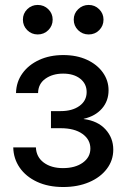

<svg xmlns="http://www.w3.org/2000/svg" viewBox="-20 -750 511 778"><path d="M236.3 7.8Q175.3 7.8 129.9 -13.4Q84.5 -34.7 59.6 -71Q34.7 -107.4 33.7 -152.8H125.5Q127 -113.8 157.2 -91.3Q187.5 -68.8 234.9 -68.8Q284.7 -68.8 315.4 -90.8Q346.2 -112.8 346.2 -147.9Q346.2 -184.6 314 -207.5Q281.7 -230.5 226.1 -230.5H186.5V-299.8H226.1Q272.9 -299.8 302 -320.8Q331.1 -341.8 331.1 -377Q331.1 -410.6 304.9 -431.2Q278.8 -451.7 235.8 -451.7Q192.9 -451.7 163.8 -430.9Q134.8 -410.2 134.3 -373H44.9Q45.9 -418 70.8 -452.6Q95.7 -487.3 138.7 -507.1Q181.6 -526.9 236.3 -526.9Q291 -526.9 332.3 -507.8Q373.5 -488.8 396.7 -456.3Q419.9 -423.8 419.9 -384.3Q419.9 -340.8 393.1 -310.1Q366.2 -279.3 319.3 -268.6V-267.6Q376 -260.3 407.5 -225.8Q439 -191.4 439 -143.6Q439 -100.1 412.8 -65.7Q386.7 -31.2 340.8 -11.7Q294.9 7.8 236.3 7.8ZM339.4 -610.4Q314 -610.4 296.4 -627.9Q278.8 -645.5 278.8 -670.4Q278.8 -695.3 296.6 -712.6Q314.5 -730 339.4 -730Q364.3 -730 381.8 -712.6Q399.4 -695.3 399.4 -670.4Q399.4 -645.5 382.1 -627.9Q364.7 -610.4 339.4 -610.4ZM132.8 -610.4Q107.9 -610.4 90.3 -627.9Q72.8 -645.5 72.8 -670.4Q72.8 -695.3 90.3 -712.6Q107.9 -730 132.8 -730Q158.2 -730 175.8 -712.6Q193.4 -695.3 193.4 -670.4Q193.4 -645.5 175.8 -627.9Q158.2 -610.4 132.8 -610.4Z"/></svg>

Font: Inter Cardless Display
Style: Regular
Weight: 400
Designer: Rasmus Andersson
Foundry: rsms
Version: Version 4.001;git-9221beed3